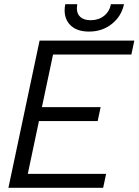

<svg xmlns="http://www.w3.org/2000/svg" viewBox="-20 -892 658 912"><path d="M287 -843Q287 -857 290 -872H347Q345 -858 345 -853Q345 -826 362 -811Q379 -796 411 -796Q448 -796 474 -816.5Q500 -837 507 -872H569Q557 -815 511.5 -778.5Q466 -742 403 -742Q348 -742 317.5 -769.5Q287 -797 287 -843ZM168 -699H618L604 -633H232L179 -383H458L444 -317H165L112 -66H484L470 0H20Z"/></svg>

Font: Prompt Light
Style: Italic
Weight: 300
Italic angle: -12°
Designer: Katatrad Team
Foundry: CadsonDemak
Version: Version 1.000